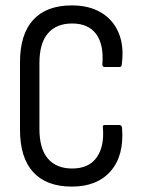

<svg xmlns="http://www.w3.org/2000/svg" viewBox="-20 -683 525 711"><path d="M246 8Q152 8 103 -45.5Q54 -99 54 -203V-452Q54 -556 103 -609.5Q152 -663 246 -663Q310 -663 354.5 -636.5Q399 -610 419.5 -561Q440 -512 431 -445Q431 -435 423 -435H367Q359 -435 359 -444Q365 -518 336 -557Q307 -596 247 -596Q189 -596 157.5 -559.5Q126 -523 126 -449V-206Q126 -132 157.5 -95.5Q189 -59 247 -59Q309 -59 338 -100Q367 -141 361 -211Q359 -220 368 -220H422Q431 -220 432 -209Q440 -107 390 -49.5Q340 8 246 8Z"/></svg>

Font: Sofia Sans Condensed
Style: Regular
Weight: 400
Designer: Botio Nikoltchev, Ani Petrova
Foundry: lettersoup
Version: Version 4.100